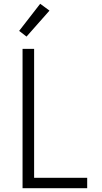

<svg xmlns="http://www.w3.org/2000/svg" viewBox="-20 -993 540 1013"><path d="M99 0V-735H160V-55H440V0ZM120 -800 81 -830 192 -973 241 -937Z"/></svg>

Font: Iosevka Fixed SS04 Light
Style: Regular
Weight: 300
Monospace: yes
Designer: Belleve Invis
Foundry: Belleve Invis
Version: Version 32.5.0